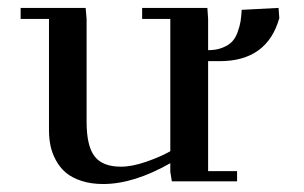

<svg xmlns="http://www.w3.org/2000/svg" viewBox="-20 -459 769 486"><path d="M32.2 -411.1V-439H196.8L199.2 -411.1V-150.9Q199.2 -89.4 219.5 -63.2Q239.7 -37.1 286.1 -37.1Q314.5 -37.1 350.8 -49.8Q387.2 -62.5 411.1 -76.2V-411.1H339.8V-439H504.9L506.8 -411.1V-332Q527.8 -332 543.5 -338.4Q559.1 -344.7 567.6 -353.8Q576.2 -362.8 581.5 -377.7Q586.9 -392.6 588.9 -404.8Q590.8 -417 591.8 -434.1L685.1 -439L687 -413.1Q656.2 -304.2 536.1 -304.2H506.8V-25.9H580.1V0H415L411.1 -23.9V-45.9Q318.4 6.8 241.2 6.8Q210.4 6.8 186 -1.2Q161.6 -9.3 146.5 -22.2Q131.3 -35.2 121.6 -53.2Q111.8 -71.3 107.9 -89.8Q104 -108.4 104 -128.9V-411.1Z"/></svg>

Font: Dehuti
Style: Bold
Weight: 700
Version: Version 1.2